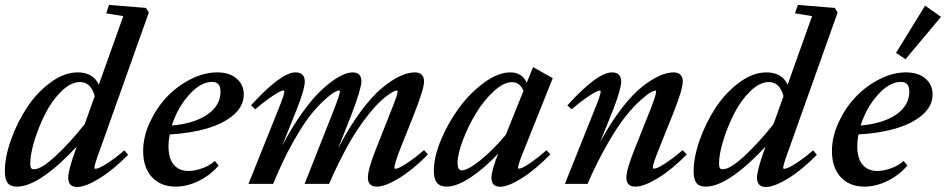

<svg xmlns="http://www.w3.org/2000/svg" viewBox="-23 -745 3833 778"><path d="M45.9 11.2Q18.6 11.2 7.6 -4.2Q-3.4 -19.5 -3.4 -50.3Q-3.4 -108.4 21.5 -178.5Q46.4 -248.5 86.2 -309.1Q126 -369.6 181.4 -410.6Q236.8 -451.7 291.5 -451.7Q354.5 -451.7 377.4 -401.9L476.6 -679.7L407.2 -690.9L418.9 -725.1L568.8 -712.9L580.1 -694.3L382.3 -138.7Q359.4 -77.1 359.4 -64.9Q359.4 -61 364.3 -61Q370.1 -61 382.8 -66.7Q395.5 -72.3 422.4 -90.3Q449.2 -108.4 481 -135.7L496.1 -117.7Q435.1 -55.7 378.9 -21.5Q322.8 12.7 289.6 12.7Q253.4 12.7 253.4 -25.4Q253.4 -54.7 283.7 -139.2L287.6 -150.9Q218.3 -75.7 155.5 -32.2Q92.8 11.2 45.9 11.2ZM99.6 -82.5Q99.6 -70.8 102.5 -64.9Q105.5 -59.1 114.7 -59.1Q145 -59.1 204.3 -114.7Q263.7 -170.4 320.3 -242.2L360.8 -355.5Q345.2 -412.6 301.3 -412.6Q264.2 -412.6 225.8 -375Q187.5 -337.4 160.6 -284.4Q133.8 -231.4 116.7 -175.8Q99.6 -120.1 99.6 -82.5Z M688.5 11.2Q628.4 11.2 592.8 -27.1Q557.1 -65.4 557.1 -133.3Q557.1 -190.4 583.7 -248.5Q610.4 -306.6 652.1 -351.1Q693.8 -395.5 748.8 -423.6Q803.7 -451.7 857.4 -451.7Q906.7 -451.7 935.8 -426.8Q964.8 -401.9 964.8 -362.3Q964.8 -316.4 925.3 -281Q885.7 -245.6 818.6 -225.3Q751.5 -205.1 664.6 -200.2Q659.7 -174.3 659.7 -152.8Q659.7 -102.5 681.4 -77.4Q703.1 -52.2 740.7 -52.2Q765.1 -52.2 795.4 -62.7Q825.7 -73.2 847.7 -92.8L862.8 -74.2Q829.6 -35.2 782.5 -12Q735.4 11.2 688.5 11.2ZM836.4 -413.1Q789.6 -413.1 742.7 -360.4Q695.8 -307.6 673.3 -236.3Q765.1 -244.6 817.9 -281.2Q870.6 -317.9 870.6 -374Q870.6 -413.1 836.4 -413.1Z M983.9 0 1103 -296.9Q1129.4 -362.3 1129.4 -374.5Q1129.4 -378.4 1125 -378.4Q1119.6 -378.4 1106.4 -371.6Q1093.3 -364.7 1067.6 -346.7Q1042 -328.6 1011.2 -302.2L994.1 -318.4Q1116.2 -451.7 1174.3 -451.7Q1211.9 -451.7 1211.9 -415Q1211.9 -383.3 1179.2 -301.3L1120.6 -154.8Q1160.6 -231 1203.4 -290.3Q1246.1 -349.6 1283.4 -383.5Q1320.8 -417.5 1351.8 -434.6Q1382.8 -451.7 1405.8 -451.7Q1441.4 -451.7 1441.4 -415Q1441.4 -386.2 1400.9 -279.8L1346.7 -142.6Q1390.6 -228 1437 -291Q1483.4 -354 1523.7 -387.5Q1564 -420.9 1597.4 -436.3Q1630.9 -451.7 1658.7 -451.7Q1676.3 -451.7 1685.8 -442.1Q1695.3 -432.6 1695.3 -415Q1695.3 -384.8 1653.8 -279.8L1598.1 -140.1Q1575.2 -81.1 1575.2 -65.9Q1575.2 -61 1579.6 -61Q1585.4 -61 1598.1 -67.1Q1610.8 -73.2 1637.2 -91.3Q1663.6 -109.4 1695.3 -136.7L1710.9 -119.1Q1649.4 -56.6 1593.5 -22.7Q1537.6 11.2 1504.4 11.2Q1467.8 11.2 1467.8 -25.4Q1467.8 -59.1 1500 -140.1L1560.1 -292Q1588.4 -361.8 1588.4 -374.5Q1588.4 -378.4 1584 -378.4Q1581.1 -378.4 1573 -374.8Q1564.9 -371.1 1549.6 -360.1Q1534.2 -349.1 1516.1 -332.3Q1498 -315.4 1473.6 -285.4Q1449.2 -255.4 1424.1 -217.5Q1398.9 -179.7 1369.1 -123Q1339.4 -66.4 1310.5 0H1211.4L1326.7 -292Q1354.5 -362.8 1354.5 -374.5Q1354.5 -378.4 1350.1 -378.4Q1345.2 -378.4 1331.3 -370.8Q1317.4 -363.3 1289.8 -338.1Q1262.2 -313 1231.9 -274.4Q1201.7 -235.8 1161.4 -163.6Q1121.1 -91.3 1084 0Z M1787.6 11.2Q1760.7 11.2 1747.8 -4.2Q1734.9 -19.5 1734.9 -52.7Q1734.9 -109.4 1764.6 -179.9Q1794.4 -250.5 1838.9 -310.3Q1883.3 -370.1 1939.7 -410.9Q1996.1 -451.7 2044.9 -451.7Q2092.8 -451.7 2111.3 -409.7L2137.2 -473.1L2216.8 -428.2L2101.1 -139.2Q2076.2 -78.6 2076.2 -65.9Q2076.2 -61.5 2079.6 -61.5Q2085.4 -61.5 2097.7 -67.4Q2109.9 -73.2 2135 -91.1Q2160.2 -108.9 2191.4 -136.2L2207 -119.6Q2145.5 -56.6 2090.8 -22.5Q2036.1 11.7 2003.9 11.7Q1968.3 11.7 1968.3 -24.4Q1968.3 -52.2 1995.6 -122.6Q1940.9 -64 1884.3 -26.4Q1827.6 11.2 1787.6 11.2ZM1831.1 -84Q1831.1 -54.7 1848.1 -54.7Q1872.6 -54.7 1924.6 -96.7Q1976.6 -138.7 2026.4 -198.7L2098.1 -376.5Q2084.5 -412.1 2051.3 -412.1Q2017.6 -412.1 1977.1 -374.5Q1936.5 -336.9 1905 -284.7Q1873.5 -232.4 1852.3 -176.3Q1831.1 -120.1 1831.1 -84Z M2266.1 0 2384.8 -296.9Q2411.1 -360.8 2411.1 -374Q2411.1 -377.9 2406.7 -377.9Q2401.4 -377.9 2388.4 -371.3Q2375.5 -364.7 2349.9 -346.7Q2324.2 -328.6 2293.5 -302.2L2275.9 -317.9Q2397.5 -451.7 2456.5 -451.7Q2494.1 -451.7 2494.1 -415Q2494.1 -384.8 2461.9 -301.3L2408.7 -168.9Q2450.7 -247.1 2495.1 -304.7Q2539.6 -362.3 2578.1 -392.8Q2616.7 -423.3 2648.4 -437.5Q2680.2 -451.7 2706.5 -451.7Q2724.6 -451.7 2734.1 -442.1Q2743.7 -432.6 2743.7 -415Q2743.7 -382.3 2702.6 -279.8L2646.5 -140.1Q2622.6 -81.5 2622.6 -66.4Q2622.6 -61.5 2627 -61.5Q2633.3 -61.5 2646 -67.4Q2658.7 -73.2 2685.1 -91.3Q2711.4 -109.4 2743.2 -136.7L2759.8 -119.1Q2698.2 -56.6 2642.1 -22.7Q2585.9 11.2 2551.8 11.2Q2515.1 11.2 2515.1 -25.4Q2515.1 -57.6 2548.3 -140.1L2608.9 -292Q2635.7 -359.4 2635.7 -374Q2635.7 -377.9 2631.8 -377.9Q2627 -377.9 2613.3 -370.6Q2599.6 -363.3 2571.5 -337.9Q2543.5 -312.5 2512.5 -274.2Q2481.4 -235.8 2439.5 -163.6Q2397.5 -91.3 2357.9 0Z M2836.9 11.2Q2809.6 11.2 2798.6 -4.2Q2787.6 -19.5 2787.6 -50.3Q2787.6 -108.4 2812.5 -178.5Q2837.4 -248.5 2877.2 -309.1Q2917 -369.6 2972.4 -410.6Q3027.8 -451.7 3082.5 -451.7Q3145.5 -451.7 3168.5 -401.9L3267.6 -679.7L3198.2 -690.9L3210 -725.1L3359.9 -712.9L3371.1 -694.3L3173.3 -138.7Q3150.4 -77.1 3150.4 -64.9Q3150.4 -61 3155.3 -61Q3161.1 -61 3173.8 -66.7Q3186.5 -72.3 3213.4 -90.3Q3240.2 -108.4 3272 -135.7L3287.1 -117.7Q3226.1 -55.7 3169.9 -21.5Q3113.8 12.7 3080.6 12.7Q3044.4 12.7 3044.4 -25.4Q3044.4 -54.7 3074.7 -139.2L3078.6 -150.9Q3009.3 -75.7 2946.5 -32.2Q2883.8 11.2 2836.9 11.2ZM2890.6 -82.5Q2890.6 -70.8 2893.6 -64.9Q2896.5 -59.1 2905.8 -59.1Q2936 -59.1 2995.4 -114.7Q3054.7 -170.4 3111.3 -242.2L3151.9 -355.5Q3136.2 -412.6 3092.3 -412.6Q3055.2 -412.6 3016.8 -375Q2978.5 -337.4 2951.7 -284.4Q2924.8 -231.4 2907.7 -175.8Q2890.6 -120.1 2890.6 -82.5Z M3646 -504.9 3607.9 -530.8 3725.6 -722.2 3790 -676.8ZM3479.5 11.2Q3419.4 11.2 3383.8 -27.1Q3348.1 -65.4 3348.1 -133.3Q3348.1 -190.4 3374.8 -248.5Q3401.4 -306.6 3443.1 -351.1Q3484.9 -395.5 3539.8 -423.6Q3594.7 -451.7 3648.4 -451.7Q3697.8 -451.7 3726.8 -426.8Q3755.9 -401.9 3755.9 -362.3Q3755.9 -316.4 3716.3 -281Q3676.8 -245.6 3609.6 -225.3Q3542.5 -205.1 3455.6 -200.2Q3450.7 -174.3 3450.7 -152.8Q3450.7 -102.5 3472.4 -77.4Q3494.1 -52.2 3531.7 -52.2Q3556.2 -52.2 3586.4 -62.7Q3616.7 -73.2 3638.7 -92.8L3653.8 -74.2Q3620.6 -35.2 3573.5 -12Q3526.4 11.2 3479.5 11.2ZM3627.4 -413.1Q3580.6 -413.1 3533.7 -360.4Q3486.8 -307.6 3464.4 -236.3Q3556.2 -244.6 3608.9 -281.2Q3661.6 -317.9 3661.6 -374Q3661.6 -413.1 3627.4 -413.1Z"/></svg>

Font: Elstob 10pt SemiBold
Style: Italic
Weight: 600
Italic angle: -20°
Designer: Peter S. Baker
Version: Version 1.015